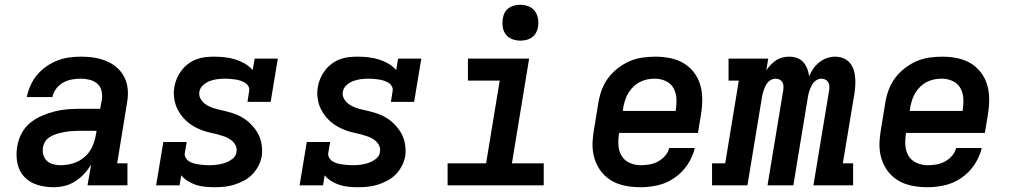

<svg xmlns="http://www.w3.org/2000/svg" viewBox="-20 -775 4240 803"><path d="M203 8Q169 8 136 -2Q103 -12 81 -36Q59 -60 52.5 -94Q46 -128 52 -162Q56 -189 69.5 -215.5Q83 -242 105.5 -260.5Q128 -279 154.5 -290.5Q181 -302 208.5 -309Q236 -316 263.5 -318Q291 -320 318 -320H399L406 -358Q409 -377 404.5 -395.5Q400 -414 386.5 -425.5Q373 -437 354.5 -441.5Q336 -446 317 -446Q299 -446 280 -442.5Q261 -439 244 -429.5Q227 -420 215 -404Q203 -388 199 -369H92Q97 -394 107.5 -417.5Q118 -441 134.5 -461Q151 -481 173 -496.5Q195 -512 219 -521.5Q243 -531 268 -534.5Q293 -538 317 -538Q338 -538 359 -536Q380 -534 399.5 -528.5Q419 -523 437 -514Q455 -505 469.5 -492Q484 -479 494.5 -462Q505 -445 510 -425.5Q515 -406 515 -385Q515 -364 511 -343L470 -92H513V0H346L361 -86Q348 -65 331 -47Q314 -29 293.5 -16Q273 -3 250 2.5Q227 8 204 8Q204 8 204 8Q204 8 203 8ZM234 -84Q260 -84 286 -92Q312 -100 333 -118Q354 -136 365.5 -161Q377 -186 381 -212L384 -228H318Q306 -228 295 -227.5Q284 -227 272.5 -226Q261 -225 250 -223Q239 -221 227.5 -218Q216 -215 205 -210.5Q194 -206 184 -199Q174 -192 168 -181.5Q162 -171 160 -160Q157 -144 161 -128.5Q165 -113 176 -102.5Q187 -92 202.5 -88Q218 -84 234 -84Z M876 8Q857 8 837 6Q817 4 799 -2Q781 -8 765 -18Q749 -28 738 -42L731 0H633L663 -181H761L753 -136Q751 -125 756.5 -115.5Q762 -106 770.5 -100.5Q779 -95 789.5 -92Q800 -89 810.5 -87.5Q821 -86 832 -85Q843 -84 854 -84Q871 -84 887.5 -86Q904 -88 920.5 -93.5Q937 -99 952 -110.5Q967 -122 969 -139Q972 -155 964.5 -168.5Q957 -182 945 -190.5Q933 -199 919 -204Q905 -209 890 -213Q875 -217 860.5 -220Q846 -223 831.5 -228Q817 -233 803.5 -239.5Q790 -246 778 -254.5Q766 -263 755.5 -273Q745 -283 736.5 -295Q728 -307 721.5 -320Q715 -333 711.5 -348Q708 -363 707 -378.5Q706 -394 709 -410Q712 -429 719.5 -446.5Q727 -464 739 -480Q751 -496 767 -508Q783 -520 801.5 -527Q820 -534 838.5 -536Q857 -538 875 -538Q898 -538 920.5 -535.5Q943 -533 964 -526.5Q985 -520 1004 -509Q1023 -498 1037 -482L1045 -530H1142L1112 -349H1015L1022 -394Q1024 -405 1018.5 -414.5Q1013 -424 1004.5 -429Q996 -434 986 -437.5Q976 -441 965 -442.5Q954 -444 943.5 -445Q933 -446 922 -446Q906 -446 890 -444Q874 -442 858.5 -436.5Q843 -431 830 -419.5Q817 -408 814 -392Q811 -376 818.5 -362.5Q826 -349 837.5 -340.5Q849 -332 863 -326.5Q877 -321 892 -317.5Q907 -314 921.5 -310.5Q936 -307 950.5 -302.5Q965 -298 978.5 -291.5Q992 -285 1004 -277Q1016 -269 1026.5 -258.5Q1037 -248 1046 -236.5Q1055 -225 1061.5 -211.5Q1068 -198 1071.5 -184Q1075 -170 1076 -154Q1077 -138 1075 -123Q1071 -101 1061 -81.5Q1051 -62 1035.5 -46Q1020 -30 1000 -19.5Q980 -9 959.5 -2.5Q939 4 918 6Q897 8 876 8Z M1476 8Q1457 8 1437 6Q1417 4 1399 -2Q1381 -8 1365 -18Q1349 -28 1338 -42L1331 0H1233L1263 -181H1361L1353 -136Q1351 -125 1356.5 -115.5Q1362 -106 1370.5 -100.5Q1379 -95 1389.5 -92Q1400 -89 1410.5 -87.5Q1421 -86 1432 -85Q1443 -84 1454 -84Q1471 -84 1487.5 -86Q1504 -88 1520.5 -93.5Q1537 -99 1552 -110.5Q1567 -122 1569 -139Q1572 -155 1564.5 -168.5Q1557 -182 1545 -190.5Q1533 -199 1519 -204Q1505 -209 1490 -213Q1475 -217 1460.5 -220Q1446 -223 1431.5 -228Q1417 -233 1403.5 -239.5Q1390 -246 1378 -254.5Q1366 -263 1355.5 -273Q1345 -283 1336.5 -295Q1328 -307 1321.5 -320Q1315 -333 1311.5 -348Q1308 -363 1307 -378.5Q1306 -394 1309 -410Q1312 -429 1319.5 -446.5Q1327 -464 1339 -480Q1351 -496 1367 -508Q1383 -520 1401.5 -527Q1420 -534 1438.5 -536Q1457 -538 1475 -538Q1498 -538 1520.5 -535.5Q1543 -533 1564 -526.5Q1585 -520 1604 -509Q1623 -498 1637 -482L1645 -530H1742L1712 -349H1615L1622 -394Q1624 -405 1618.5 -414.5Q1613 -424 1604.5 -429Q1596 -434 1586 -437.5Q1576 -441 1565 -442.5Q1554 -444 1543.5 -445Q1533 -446 1522 -446Q1506 -446 1490 -444Q1474 -442 1458.5 -436.5Q1443 -431 1430 -419.5Q1417 -408 1414 -392Q1411 -376 1418.5 -362.5Q1426 -349 1437.5 -340.5Q1449 -332 1463 -326.5Q1477 -321 1492 -317.5Q1507 -314 1521.5 -310.5Q1536 -307 1550.5 -302.5Q1565 -298 1578.5 -291.5Q1592 -285 1604 -277Q1616 -269 1626.5 -258.5Q1637 -248 1646 -236.5Q1655 -225 1661.5 -211.5Q1668 -198 1671.5 -184Q1675 -170 1676 -154Q1677 -138 1675 -123Q1671 -101 1661 -81.5Q1651 -62 1635.5 -46Q1620 -30 1600 -19.5Q1580 -9 1559.5 -2.5Q1539 4 1518 6Q1497 8 1476 8Z M1852 0V-92H2013L2070 -438H1937V-530H2193L2121 -92H2254V0ZM2156 -605Q2138 -605 2121.5 -611.5Q2105 -618 2095 -631.5Q2085 -645 2082.5 -662.5Q2080 -680 2083 -698Q2085 -711 2091 -722.5Q2097 -734 2108 -741.5Q2119 -749 2131.5 -752Q2144 -755 2156 -755Q2174 -755 2190.5 -748.5Q2207 -742 2217 -728.5Q2227 -715 2230 -697.5Q2233 -680 2230 -662Q2228 -649 2221.5 -637.5Q2215 -626 2204.5 -618.5Q2194 -611 2181.5 -608Q2169 -605 2156 -605Z M2660 8Q2636 8 2612.5 5Q2589 2 2567.5 -5.5Q2546 -13 2527.5 -26Q2509 -39 2495.5 -56Q2482 -73 2473 -94Q2464 -115 2460.5 -138Q2457 -161 2458.5 -184.5Q2460 -208 2464 -232L2482 -342Q2486 -369 2495.5 -396Q2505 -423 2522 -446.5Q2539 -470 2562.5 -488.5Q2586 -507 2612 -518.5Q2638 -530 2666 -534Q2694 -538 2721 -538Q2752 -538 2782.5 -532Q2813 -526 2838.5 -511Q2864 -496 2882 -472.5Q2900 -449 2908.5 -420.5Q2917 -392 2917 -360.5Q2917 -329 2912 -298L2899 -219H2569V-217Q2565 -192 2566.5 -167.5Q2568 -143 2579.5 -123.5Q2591 -104 2613 -94Q2635 -84 2660 -84Q2677 -84 2695.5 -87Q2714 -90 2731 -99Q2748 -108 2761 -122.5Q2774 -137 2779 -156H2886Q2877 -119 2855.5 -86.5Q2834 -54 2801.5 -31.5Q2769 -9 2732.5 -0.5Q2696 8 2660 8ZM2585 -311H2806V-313Q2810 -337 2809 -361.5Q2808 -386 2797 -406Q2786 -426 2764.5 -436Q2743 -446 2719 -446Q2703 -446 2687.5 -443Q2672 -440 2657 -432.5Q2642 -425 2629.5 -413Q2617 -401 2608.5 -387Q2600 -373 2595 -358Q2590 -343 2587 -327Z M2958 0V-92H3013L3070 -438H3027V-530H3193L3185 -481Q3193 -493 3203.5 -504Q3214 -515 3226 -523Q3238 -531 3252 -534.5Q3266 -538 3280 -538Q3280 -538 3280 -538Q3280 -538 3280 -538Q3298 -538 3313.5 -532.5Q3329 -527 3339.5 -515Q3350 -503 3356 -488Q3362 -473 3364 -456Q3371 -473 3381.5 -488Q3392 -503 3406.5 -514.5Q3421 -526 3438.5 -532Q3456 -538 3472 -538Q3490 -538 3506 -532Q3522 -526 3533 -513.5Q3544 -501 3549.5 -485Q3555 -469 3556.5 -452Q3558 -435 3557 -417Q3556 -399 3553 -381L3505 -92H3548V0H3382L3448 -399Q3449 -408 3448.5 -416.5Q3448 -425 3443.5 -432Q3439 -439 3431.5 -442.5Q3424 -446 3415 -446Q3406 -446 3397.5 -441.5Q3389 -437 3383 -430Q3377 -423 3373 -414.5Q3369 -406 3366 -397.5Q3363 -389 3361 -380.5Q3359 -372 3358 -364L3298 0H3190L3256 -399Q3257 -408 3256.5 -416.5Q3256 -425 3251.5 -432Q3247 -439 3239.5 -442.5Q3232 -446 3223 -446Q3214 -446 3205.5 -441.5Q3197 -437 3191 -430Q3185 -423 3181 -414.5Q3177 -406 3174 -397.5Q3171 -389 3169 -380.5Q3167 -372 3166 -364L3106 0Z M3860 8Q3836 8 3812.5 5Q3789 2 3767.5 -5.5Q3746 -13 3727.5 -26Q3709 -39 3695.5 -56Q3682 -73 3673 -94Q3664 -115 3660.5 -138Q3657 -161 3658.5 -184.5Q3660 -208 3664 -232L3682 -342Q3686 -369 3695.5 -396Q3705 -423 3722 -446.5Q3739 -470 3762.5 -488.5Q3786 -507 3812 -518.5Q3838 -530 3866 -534Q3894 -538 3921 -538Q3952 -538 3982.5 -532Q4013 -526 4038.5 -511Q4064 -496 4082 -472.5Q4100 -449 4108.5 -420.5Q4117 -392 4117 -360.5Q4117 -329 4112 -298L4099 -219H3769V-217Q3765 -192 3766.5 -167.5Q3768 -143 3779.5 -123.5Q3791 -104 3813 -94Q3835 -84 3860 -84Q3877 -84 3895.5 -87Q3914 -90 3931 -99Q3948 -108 3961 -122.5Q3974 -137 3979 -156H4086Q4077 -119 4055.5 -86.5Q4034 -54 4001.5 -31.5Q3969 -9 3932.5 -0.5Q3896 8 3860 8ZM3785 -311H4006V-313Q4010 -337 4009 -361.5Q4008 -386 3997 -406Q3986 -426 3964.5 -436Q3943 -446 3919 -446Q3903 -446 3887.5 -443Q3872 -440 3857 -432.5Q3842 -425 3829.5 -413Q3817 -401 3808.5 -387Q3800 -373 3795 -358Q3790 -343 3787 -327Z"/></svg>

Font: Iosevka Slab SmBdExObl
Style: Regular
Weight: 600
Width: 7
Italic angle: -9°
Monospace: yes
Designer: Belleve Invis
Foundry: Belleve Invis
Version: Version 11.1.0; ttfautohint (v1.8.3)